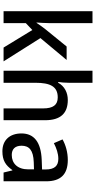

<svg xmlns="http://www.w3.org/2000/svg" viewBox="395 -1196 810 1641"><g transform="rotate(90 800.5 -375.0)"><path d="M177 -386V-760H75V0H177V-190L236 -246L386 0H504L305 -315L492 -539H377L229 -357C212 -336 189 -303 175 -282H172C174 -315 177 -354 177 -386Z M687 -558V-760H584V0H687V-272C687 -398 718 -463 812 -463C877 -463 906 -423 906 -338V0H1007V-355C1007 -487 948 -549 834 -549C771 -549 716 -521 687 -467H680C684 -490 687 -524 687 -558Z M1347 -549C1281 -549 1219 -531 1171 -504L1203 -430C1246 -452 1291 -468 1337 -468C1396 -468 1428 -437 1428 -359V-329L1346 -326C1196 -320 1120 -262 1120 -153C1120 -51 1179 10 1272 10C1351 10 1392 -17 1433 -75H1436L1454 0H1529V-364C1529 -488 1470 -549 1347 -549ZM1365 -258 1427 -260V-211C1427 -119 1376 -70 1304 -70C1256 -70 1225 -96 1225 -154C1225 -218 1262 -254 1365 -258Z"/></g></svg>

Font: Noto Sans Devanagari UI SemiCondensed Medium
Style: Regular
Weight: 500
Width: 4
Designer: Jelle Bosma - Monotype Design Team
Foundry: Monotype Imaging Inc.
Version: Version 2.004